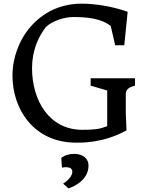

<svg xmlns="http://www.w3.org/2000/svg" viewBox="-20 -777 808 1059"><path d="M48.8 -359.4C48.8 -172.4 168.9 9.8 398.9 9.8C416.5 9.8 546.4 15.6 677.7 -58.1L673.8 -155.8V-257.8C673.8 -287.1 695.3 -296.4 724.6 -304.7V-345.2H480V-304.7L571.3 -277.8V-81.1C529.3 -64.9 502 -61 434.1 -61C250.5 -61 156.7 -224.1 156.7 -401.4C156.7 -495.1 189.9 -572.3 232.9 -627.9C265.1 -659.2 331.1 -683.1 384.3 -683.1C456.5 -683.1 538.1 -676.3 590.8 -633.3L615.2 -527.3H665.5L684.1 -711.9C684.1 -711.9 567.4 -756.8 430.2 -756.8C192.4 -756.8 48.8 -555.2 48.8 -359.4ZM390.1 71.8C342.3 71.8 319.3 92.8 318.4 93.8C317.4 94.7 321.8 147.5 321.8 147.5C321.8 147.5 378.9 134.8 378.9 169.9C378.9 206.1 328.1 235.8 328.1 235.8L357.9 262.2C357.9 262.2 468.3 229.5 468.3 136.2C468.3 97.7 437.5 71.8 390.1 71.8Z"/></svg>

Font: Donegal One
Style: Regular
Weight: 400
Designer: Gary Lonergan
Foundry: Sorkin Type Co.
Version: Version 1.004